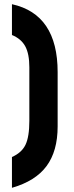

<svg xmlns="http://www.w3.org/2000/svg" viewBox="-20 -759 353 916"><path d="M37 137V-10Q83 -30 101.5 -68Q120 -106 120 -183V-438Q120 -502 100.5 -538Q81 -574 37 -592V-739Q255 -691 255 -415V-156Q255 -38 202 33.5Q149 105 37 137Z"/></svg>

Font: Involve
Style: Bold
Weight: 700
Designer: Stefan Peev
Foundry: Context Ltd.
Version: Version 1.001